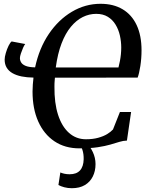

<svg xmlns="http://www.w3.org/2000/svg" viewBox="-20 -771 778 1012"><path d="M399 11Q322.5 11 267 -26.2Q211.5 -63.5 181.5 -130.8Q151.5 -198 151.5 -288.5Q151.5 -307 153 -325.8Q154.5 -344.5 156.5 -362Q121.5 -362.5 93.5 -368.2Q65.5 -374 45.5 -385.5Q25.5 -397 15 -414.8Q4.5 -432.5 4.5 -457Q4.5 -470.5 10.5 -491.2Q16.5 -512 25.2 -529.8Q34 -547.5 41.5 -552.5L113 -539Q108 -533.5 101.5 -518.8Q95 -504 90 -488.8Q85 -473.5 85 -465Q85 -452.5 91.8 -441.5Q98.5 -430.5 116 -423.5Q133.5 -416.5 165 -416Q186.5 -516.5 237.2 -591.8Q288 -667 358.8 -709Q429.5 -751 510 -751Q578 -751 626.2 -722.2Q674.5 -693.5 700.2 -638.8Q726 -584 726 -506Q726 -463.5 719.8 -423.2Q713.5 -383 705.5 -362L269.5 -361.5Q269 -354 268.2 -346.2Q267.5 -338.5 267.2 -330.8Q267 -323 267 -314.5Q266 -228 286 -166Q306 -104 343.8 -70.5Q381.5 -37 433 -37Q469.5 -37 497.5 -44.8Q525.5 -52.5 544.8 -64.2Q564 -76 575.5 -88.5L612 -180.5H671L649 -30Q629.5 -29.5 609.2 -23.2Q589 -17 561.8 -9Q534.5 -1 495.2 5Q456 11 399 11ZM604.5 -415.5Q609 -433 612.2 -450Q615.5 -467 617.2 -484.5Q619 -502 619 -520.5Q619 -552 612 -583.5Q605 -615 589.2 -641Q573.5 -667 548.2 -682.5Q523 -698 487 -698Q450 -698 416.2 -681.2Q382.5 -664.5 353.8 -630Q325 -595.5 304.5 -542.2Q284 -489 274 -415.5ZM358.5 221Q337.5 221 318.8 216Q300 211 288 204L298 138Q307 142 319.8 144.8Q332.5 147.5 347 147.5Q383 147.5 401.5 127.5Q420 107.5 421 68.5Q421.5 40.5 414.5 19.2Q407.5 -2 395 -19L420 -21L435 -19Q454.5 -0.5 469 30Q483.5 60.5 483.5 94Q483.5 130.5 469.2 159.2Q455 188 427.2 204.5Q399.5 221 358.5 221Z"/></svg>

Font: Merriweather 20pt Medium
Style: Italic
Weight: 500
Italic angle: -7.8°
Version: Version 2.101